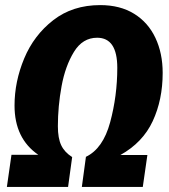

<svg xmlns="http://www.w3.org/2000/svg" viewBox="-20 -733 663 753"><path d="M618 -447Q618 -342 579 -258Q540 -174 452 -125H558L540 0H301L317 -118Q384 -150 412 -253.5Q440 -357 440 -467Q440 -585 361 -585Q304 -585 270 -529.5Q236 -474 221.5 -395Q207 -316 207 -238Q207 -191 220 -163.5Q233 -136 263 -117L247 0H7L25 -126H130Q37 -190 37 -319Q37 -413 75 -504Q113 -595 189 -654Q265 -713 373 -713Q451 -713 506 -679Q561 -645 589.5 -584.5Q618 -524 618 -447Z"/></svg>

Font: Fira Sans Condensed ExtraBold
Style: Italic
Weight: 800
Width: 3
Italic angle: -8°
Designer: bBox Type GmbH & Carrois Corporate GbR & Edenspiekermann AG
Foundry: bBox Type GmbH & Carrois Corporate GbR & Edenspiekermann AG
Version: Version 4.301